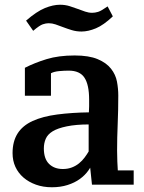

<svg xmlns="http://www.w3.org/2000/svg" viewBox="-20 -774 609 810"><path d="M474 -139Q474 -116 475 -92.5Q476 -69 477 -55H544V5H368L358 -90H371Q367 -75 353 -55Q339 -35 317 -19Q295 -3 265 6.5Q235 16 199 16Q162 16 131.5 5Q101 -6 79 -25Q57 -44 45 -70Q33 -96 33 -128Q33 -177 54 -210.5Q75 -244 117.5 -263.5Q160 -283 221.5 -291Q283 -299 355 -300Q356 -311 356 -325.5Q356 -340 356 -354Q356 -416 336.5 -446Q317 -476 270 -476Q251 -476 229.5 -474Q208 -472 195 -465V-370H85V-488Q126 -509 176.5 -524.5Q227 -540 295 -540Q355 -540 392 -524.5Q429 -509 448.5 -484Q468 -459 473.5 -429.5Q479 -400 479 -371Q479 -308 476.5 -250.5Q474 -193 474 -139ZM245 -61Q266 -61 283 -67.5Q300 -74 313.5 -85Q327 -96 337 -109.5Q347 -123 354 -135V-249Q301 -249 262 -241Q223 -233 202 -220Q181 -207 173 -188.5Q165 -170 165 -148Q165 -104 187 -82.5Q209 -61 245 -61ZM456 -705Q417 -668 384.5 -654.5Q352 -641 324 -641Q302 -641 282.5 -647Q263 -653 246 -659.5Q229 -666 214.5 -671Q200 -676 185 -676Q174 -676 160.5 -671.5Q147 -667 120 -644L90 -687Q135 -726 169.5 -740Q204 -754 233 -754Q255 -754 274 -748Q293 -742 309 -736Q325 -730 339.5 -725Q354 -720 369 -720Q381 -720 394 -724Q407 -728 434 -747Z"/></svg>

Font: PT Serif Caption
Style: Semibold
Weight: 600
Designer: A.Korolkova, O.Umpeleva, V.Yefimov
Foundry: ParaType Ltd
Version: Version 1.00;May 2, 2020;FontCreator 12.0.0.2544 64-bit